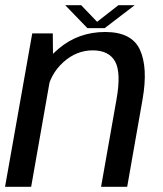

<svg xmlns="http://www.w3.org/2000/svg" viewBox="-27 -722 630 742"><path d="M-7.5 0H93.4L178.1 -481.1L177 -593H97.6ZM363.6 0H464.5L524.1 -339Q545.3 -460.4 513.9 -529.4Q482.4 -598.4 379.4 -598.4Q275.9 -598.4 199.7 -533.9Q123.5 -469.4 110.6 -396.7L154.2 -365.3Q166.5 -435.3 217.4 -481.4Q268.3 -527.4 331.3 -527.4Q393.8 -527.4 417.8 -484.4Q441.7 -441.4 423.3 -338.3ZM310.7 -613.3H377.6L493.5 -701.9H430.5L348.3 -637.7L286.7 -701.9H225.1Z"/></svg>

Font: Anybody Thin
Style: Italic
Weight: 100
Italic angle: -10°
Designer: Tyler Finck
Foundry: Etcetera Type Company
Version: Version 1.114;gftools[0.9.25]